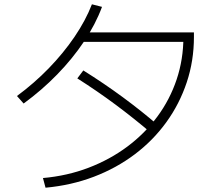

<svg xmlns="http://www.w3.org/2000/svg" viewBox="-20 -836 1040 894"><path d="M180 -7Q293 -17 392.5 -55Q492 -93 573 -153.5Q654 -214 712.5 -293Q771 -372 802.5 -466Q834 -560 834 -664L855 -641H355V-685H883V-664Q883 -553 849.5 -452.5Q816 -352 754.5 -267Q693 -182 607.5 -117.5Q522 -53 417 -13Q312 27 192 38ZM59 -389Q139 -448 207 -518Q275 -588 327 -664.5Q379 -741 408 -816L455 -804Q425 -723 371.5 -643Q318 -563 246.5 -489.5Q175 -416 90 -354ZM687 -214Q605 -284 519 -348Q433 -412 340 -471L368 -508Q464 -448 551 -384Q638 -320 717 -252Z"/></svg>

Font: M PLUS 1 Thin Light
Style: Regular
Weight: 300
Version: Version 1.001